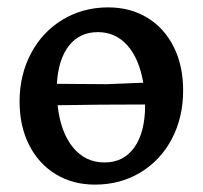

<svg xmlns="http://www.w3.org/2000/svg" viewBox="-20 -488 550 520"><path d="M476 -243Q476 -170 445.5 -112Q415 -54 360.5 -21Q306 12 237 12Q177 12 130.5 -16.5Q84 -45 58.5 -96Q33 -147 33 -213Q33 -285 64 -343.5Q95 -402 150 -435Q205 -468 273 -468Q333 -468 379 -440Q425 -412 450.5 -361Q476 -310 476 -243ZM134 -261 269 -260 368 -264Q357 -329 325 -365Q293 -401 245 -401Q196 -401 167 -364.5Q138 -328 134 -261ZM373 -203V-205Q246 -205 136 -203Q144 -130 177.5 -89Q211 -48 263 -48Q315 -48 344 -89Q373 -130 373 -203Z"/></svg>

Font: Alegreya Medium
Style: Regular
Weight: 500
Designer: Juan Pablo del Peral
Foundry: Huerta Tipografica
Version: Version 2.007; ttfautohint (v1.6)